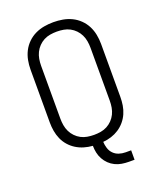

<svg xmlns="http://www.w3.org/2000/svg" viewBox="-163 -844 926 1110"><g transform="rotate(-20 300.0 -289.0)"><path d="M436 165Q414 165 392.5 161.5Q371 158 351.5 148.5Q332 139 316.5 124Q301 109 290.5 90Q280 71 275.5 49.5Q271 28 271 7Q244 5 218.5 -2.5Q193 -10 170.5 -24Q148 -38 130.5 -58Q113 -78 102.5 -102Q92 -126 87.5 -152Q83 -178 83 -205V-530Q83 -559 88.5 -587.5Q94 -616 107 -641.5Q120 -667 141 -687.5Q162 -708 188 -720.5Q214 -733 242.5 -738Q271 -743 300 -743Q329 -743 357.5 -738Q386 -733 412 -720.5Q438 -708 459 -687.5Q480 -667 493 -641.5Q506 -616 511.5 -587.5Q517 -559 517 -530V-205Q517 -179 513 -153.5Q509 -128 498.5 -104Q488 -80 471 -60Q454 -40 432.5 -26Q411 -12 386 -4Q361 4 335 6Q336 26 342 45.5Q348 65 362 79.5Q376 94 395.5 100.5Q415 107 436 107H470V165ZM300 -50Q321 -50 341.5 -53.5Q362 -57 380 -66.5Q398 -76 412.5 -91Q427 -106 436 -124.5Q445 -143 448.5 -163.5Q452 -184 452 -205V-530Q452 -551 448.5 -571.5Q445 -592 436 -610.5Q427 -629 412.5 -644Q398 -659 380 -668.5Q362 -678 341.5 -681.5Q321 -685 300 -685Q279 -685 258.5 -681.5Q238 -678 220 -668.5Q202 -659 187.5 -644Q173 -629 164 -610.5Q155 -592 151.5 -571.5Q148 -551 148 -530V-205Q148 -184 151.5 -163.5Q155 -143 164 -124.5Q173 -106 187.5 -91Q202 -76 220 -66.5Q238 -57 258.5 -53.5Q279 -50 300 -50Z"/></g></svg>

Font: Iosevka Aile Light
Style: Regular
Weight: 300
Designer: Belleve Invis
Foundry: Belleve Invis
Version: Version 27.3.5; ttfautohint (v1.8.4)